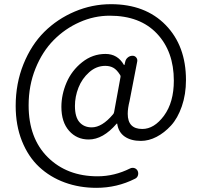

<svg xmlns="http://www.w3.org/2000/svg" viewBox="-20 -736 975 927"><path d="M445.3 170.9Q363.3 170.9 292.5 145Q221.7 119.1 168.9 69.8Q116.2 20.5 85.9 -55.2Q55.7 -130.9 55.7 -224.6Q55.7 -333 93.3 -426.3Q130.9 -519.5 193.8 -582Q256.8 -644.5 340.8 -680.2Q424.8 -715.8 515.6 -715.8Q681.6 -715.8 779.8 -615.2Q877.9 -514.6 877.9 -349.6Q877.9 -280.3 857.9 -222.7Q837.9 -165 805.7 -129.9Q773.4 -94.7 735.8 -75.2Q698.2 -55.7 660.2 -55.7Q612.3 -55.7 582 -76.7Q551.8 -97.7 545.9 -138.7Q545.9 -139.6 544.9 -139.6Q543.9 -139.6 543 -138.7Q477.5 -62.5 408.2 -62.5Q350.6 -62.5 313.5 -104.5Q276.4 -146.5 276.4 -219.7Q276.4 -279.3 301.3 -337.4Q326.2 -395.5 376.5 -435.5Q426.8 -475.6 489.3 -475.6Q547.9 -475.6 578.1 -422.9Q579.1 -421.9 580.1 -421.9Q581.1 -421.9 581.1 -422.9L585 -439.5Q587.9 -451.2 597.7 -459Q607.4 -466.8 620.1 -466.8Q630.9 -466.8 637.7 -458.5Q644.5 -450.2 642.6 -439.5L605.5 -248Q596.7 -212.9 596.7 -186.5Q596.7 -113.3 667 -113.3Q724.6 -113.3 772 -177.7Q819.3 -242.2 819.3 -346.7Q819.3 -487.3 737.8 -573.7Q656.2 -660.2 509.8 -660.2Q434.6 -660.2 364.3 -628.9Q293.9 -597.7 239.3 -542.5Q184.6 -487.3 151.4 -405.3Q118.2 -323.2 118.2 -227.5Q118.2 -68.4 210.9 23.4Q303.7 115.2 451.2 115.2Q532.2 115.2 608.4 77.1Q619.1 72.3 629.4 75.7Q639.6 79.1 644.5 88.9Q649.4 99.6 646 110.8Q642.6 122.1 631.8 127Q544.9 170.9 445.3 170.9ZM422.9 -121.1Q472.7 -121.1 525.4 -183.6Q530.3 -188.5 531.2 -196.3L561.5 -362.3Q563.5 -370.1 558.6 -376Q543.9 -399.4 527.3 -408.7Q510.7 -418 488.3 -418Q445.3 -418 410.6 -387.2Q376 -356.4 358.9 -313Q341.8 -269.5 341.8 -224.6Q341.8 -170.9 363.8 -146Q385.7 -121.1 422.9 -121.1Z"/></svg>

Font: Gen Jyuu Gothic Normal
Style: Regular
Weight: 300
Designer: [Source Han Sans]
Ryoko NISHIZUKA  (kana & ideographs); Paul D. Hunt (Latin, Greek & Cyrillic); Wenlong ZHANG  (bopomofo
Version: Version 1.002.20150607